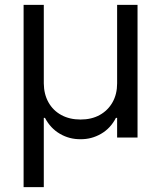

<svg xmlns="http://www.w3.org/2000/svg" viewBox="-20 -566 662 790"><path d="M77.1 204.1V-545.9H160.2V-222.7Q160.6 -178.7 179.4 -145Q198.2 -111.3 232.2 -92.8Q266.1 -74.2 311.5 -74.2Q356.9 -74.2 390.6 -93Q424.3 -111.8 443.1 -145.3Q461.9 -178.7 461.9 -222.7V-545.9H545.9V0H461.9V-81.1H457Q435.1 -38.1 395.8 -15.4Q356.4 7.3 311.5 6.8Q265.6 7.3 226.6 -15.4Q187.5 -38.1 165 -81.1H160.2V204.1Z"/></svg>

Font: Inter V
Style: Weight 400 Optical size 14.0
Weight: 400
Designer: Rasmus Andersson
Foundry: rsms
Version: Version 4.000;git-4fc901f